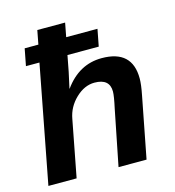

<svg xmlns="http://www.w3.org/2000/svg" viewBox="-108 -816 827 907"><g transform="rotate(-15 305.5 -362.5)"><path d="M157 -725H293L280 -657H433L417 -574H264Q250 -495 232 -418H233Q305 -518 416 -518Q565 -518 565 -379Q565 -349 555 -299L497 0H360L414 -271Q427 -330 427 -352Q427 -415 353 -415Q304 -415 261 -374Q218 -333 208 -276L155 0H17L127 -574H61L77 -657H144Z"/></g></svg>

Font: Libra Sans
Style: Bold Italic
Weight: 700
Italic angle: -12°
Foundry: Context Ltd
Version: Version 1.002